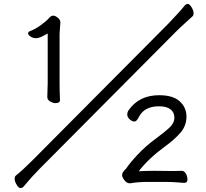

<svg xmlns="http://www.w3.org/2000/svg" viewBox="-20 -863 1040 970"><path d="M283 -357Q283 -342 259 -342Q248 -342 233.5 -350.5Q219 -359 219 -372V-373L221 -443V-694Q181 -670 163.5 -670Q146 -670 134 -678.5Q122 -687 122 -694.5Q122 -702 132 -706Q159 -716 187.5 -737Q216 -758 227 -771Q238 -784 248.5 -784Q259 -784 272 -773.5Q285 -763 285 -750L281 -693V-448Q281 -402 283 -358ZM180 -10Q141 29 98 81Q92 87 83 87Q74 87 64 70Q54 53 54 41Q54 29 59 25Q94 -3 141 -50L832 -745Q892 -808 914 -836Q920 -843 929 -843Q938 -843 948 -826Q958 -809 958 -797Q958 -785 953 -781Q935 -764 913 -744.5Q891 -725 871 -705ZM809 56H729Q676 56 639 63H636Q620 63 608.5 47.5Q597 32 597 22.5Q597 13 601 7Q605 1 609 -3Q613 -7 617 -11Q636 -40 676 -82.5Q716 -125 763 -159.5Q810 -194 835.5 -217.5Q861 -241 861 -268.5Q861 -296 841 -311Q821 -326 783 -326Q710 -326 682 -273Q671 -249 658 -249Q648 -249 635.5 -260Q623 -271 623 -283.5Q623 -296 629 -305Q682 -382 784 -382Q854 -382 888 -351Q922 -320 922 -274Q922 -228 892.5 -193.5Q863 -159 815 -124Q732 -64 681 2Q721 0 761 0L856 1L898 0Q910 0 918.5 13.5Q927 27 927 44Q927 61 910 61Q904 61 878 58.5Q852 56 809 56Z"/></svg>

Font: LXGW WenKai
Style: Regular
Weight: 400
Designer: LXGW / Fontworks Inc.
Foundry: LXGW / Fontworks Inc.
Version: Version 1.520; June 14, 2025